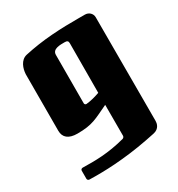

<svg xmlns="http://www.w3.org/2000/svg" viewBox="-158 -758 801 863"><g transform="rotate(-30 242.5 -326.5)"><path d="M408.7 -35.2C441.4 -42 445.3 -68.8 445.3 -80.1V-83.5V-618.2C445.3 -637.2 429.7 -652.8 408.7 -652.8H376.5C335 -652.8 287.1 -652.3 236.3 -648.4C185.5 -644.5 139.2 -637.7 92.3 -627.4C58.6 -619.6 46.4 -582 44.9 -553.7L44.4 -260.7C44.4 -225.1 67.9 -206.1 112.8 -206.1C192.4 -206.1 214.8 -223.1 285.2 -255.9V-95.7C285.2 -90.3 281.2 -85.4 275.9 -84C187.5 -60.5 120.1 -60.5 56.2 -62C53.7 -62 51.3 -61 48.8 -59.1C46.9 -57.1 45.9 -54.7 45.9 -51.8V-10.3C45.9 -4.9 50.8 -0.5 56.2 -0.5C68.4 0 80.6 0 92.3 0C127.9 0 173.3 -1 230.5 -6.8C287.1 -12.2 344.7 -21.5 408.7 -35.2ZM214.4 -301.3C209 -301.3 205.1 -305.2 205.1 -310.5L205.6 -561C205.6 -592.3 246.1 -590.8 268.6 -590.8C280.8 -590.8 286.1 -586.9 286.1 -575.7L285.2 -318.4C263.2 -310.5 239.3 -303.7 214.4 -301.3Z"/></g></svg>

Font: QTS-Omar 
Style: Regular
Weight: 400
Designer: Mohammed Abd El khaliq
Foundry: QafType Studio
Version: Version 1.001